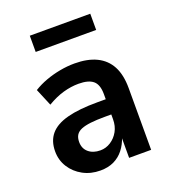

<svg xmlns="http://www.w3.org/2000/svg" viewBox="-130 -794 799 901"><g transform="rotate(-20 269.0 -344.0)"><path d="M218 10Q170 10 131.5 -11Q93 -32 70.5 -67.5Q48 -103 48 -147Q48 -199 76 -232Q104 -265 162.5 -280.5Q221 -296 313 -296H370V-220H323Q281 -220 251.5 -216.5Q222 -213 204 -205.5Q186 -198 177.5 -184.5Q169 -171 169 -150Q169 -117 191.5 -98Q214 -79 250 -79Q278 -79 302 -94.5Q326 -110 340.5 -136Q355 -162 355 -196V-322Q355 -369 332 -388.5Q309 -408 259 -408Q222 -408 183 -397Q144 -386 102 -361L66 -447Q95 -465 129 -477.5Q163 -490 200.5 -497Q238 -504 274 -504Q339 -504 383.5 -482.5Q428 -461 451 -418Q474 -375 474 -308V0H364V-103H366Q355 -69 335 -43.5Q315 -18 286 -4Q257 10 218 10ZM122 -617V-698H424V-617Z"/></g></svg>

Font: Nunito Sans 10pt SemiCondensed
Style: Bold
Weight: 700
Width: 4
Designer: Vernon Adams
Foundry: Vernon Adams
Version: Version 3.101;gftools[0.9.27]